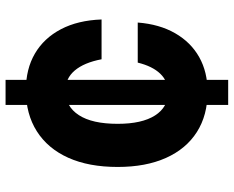

<svg xmlns="http://www.w3.org/2000/svg" viewBox="-95 -652 840 690"><g transform="rotate(-90 325.0 -307.0)"><path d="M293 93V-707H383V93ZM340 19Q256 19 195.5 -19.5Q135 -58 102.5 -130.5Q70 -203 70 -304Q70 -408 103 -481.5Q136 -555 198 -594.5Q260 -634 346 -634Q422 -634 477.5 -601.5Q533 -569 565 -508Q597 -447 600 -362H457Q445 -425 416.5 -458.5Q388 -492 344 -492Q288 -492 256.5 -444Q225 -396 225 -304Q225 -217 255 -170Q285 -123 339 -123Q378 -123 405 -151Q432 -179 445 -232H589Q583 -154 550.5 -97.5Q518 -41 464.5 -11Q411 19 340 19Z"/></g></svg>

Font: Martian Mono SemiCondensed
Style: Bold
Weight: 700
Width: 4
Designer: Roman Shamin
Foundry: Evil Martians
Version: Version 1.000